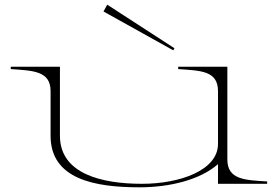

<svg xmlns="http://www.w3.org/2000/svg" viewBox="-20 -785 1187 820"><path d="M576 15C705 15 835 -17 911 -84V0H1121V-10C1027 -16 951 -17 951 -104V-500H741V-490C835 -483 911 -484 911 -396V-170C911 -58 749 0 586 0C414 0 236 -43 236 -205V-500H26V-490C120 -483 196 -483 196 -396V-205C196 -20 384 15 576 15ZM422 -736 720 -570 725 -579 438 -765Z"/></svg>

Font: Sprat Extended Thin
Style: Regular
Weight: 100
Width: 9
Designer: Ethan Nakache
Foundry: Collletttivo
Version: Version 2.000;Glyphs 3.2 (3217)